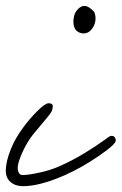

<svg xmlns="http://www.w3.org/2000/svg" viewBox="-38 -636 417 658"><path d="M289.1 -580.1Q291.5 -556.6 277.6 -537.6Q263.7 -518.6 242.2 -522Q210.4 -528.3 213.9 -569.8Q216.3 -594.2 232.9 -608.2Q249.5 -622.1 268.1 -609.9Q278.8 -602.5 283.2 -596.9Q287.6 -591.3 289.1 -580.1ZM358.9 -155.8Q360.8 -142.6 301 -101.8Q241.2 -61 185.1 -36.1Q95.7 3.4 37.1 2Q12.2 1 -3.7 -13.9Q-19.5 -28.8 -18.1 -56.2Q-16.6 -85.4 -1.2 -124Q14.2 -162.6 41 -198.2Q64 -230 90.8 -256.3Q117.7 -282.7 128.9 -282.2Q140.1 -281.7 142.1 -276.4Q144 -271 141.1 -259.8Q140.1 -254.4 131.6 -243.2Q123 -231.9 104.5 -210.2Q85.9 -188.5 74.2 -173.8Q54.2 -147.9 39.3 -115.2Q24.4 -82.5 22.9 -64.9Q22 -54.2 25.9 -45.2Q29.8 -36.1 39.1 -36.1Q58.1 -36.1 95.9 -44.2Q133.8 -52.2 165 -65.9Q212.4 -86.9 253.9 -112.5Q295.4 -138.2 316.4 -153.8Q337.4 -169.4 340.8 -169.9Q356 -172.9 358.9 -155.8Z"/></svg>

Font: Gogol
Style: Regular
Weight: 400
Italic angle: -48°
Designer: Gennady Fridman
Foundry: ParaType Ltd
Version: Version 1.001